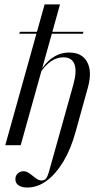

<svg xmlns="http://www.w3.org/2000/svg" viewBox="-20 -661 496 874"><path d="M104 192.7Q79 192.7 64.5 182.7Q50 172.6 50 154.8Q50 138.7 60.9 128.6Q71.8 118.5 87.1 118.5Q98.4 118.5 108.9 125Q119.4 131.5 129 139.5Q138.7 147.6 148.8 154Q158.9 160.5 170.2 160.5Q179 160.5 185.1 156Q191.1 151.6 195.6 141.5Q200 131.5 204.8 113.7L314.5 -278.2Q330.6 -337.1 319 -368.5Q307.3 -400 268.5 -400Q238.7 -400 212.1 -381.9Q185.5 -363.7 160.5 -326.6V-332.3Q187.1 -377.4 221 -399.6Q254.8 -421.8 295.2 -421.8Q353.2 -421.8 376.6 -379Q400 -336.3 380.6 -264.5L324.2 -61.3Q303.2 16.1 269 73.4Q234.7 130.6 192.7 161.7Q150.8 192.7 104 192.7ZM4 0 183.1 -641.1H253.2L74.2 0ZM67.7 -507.3 70.2 -516.1H359.7L357.3 -507.3Z"/></svg>

Font: Playfair 144pt Light
Style: Italic
Weight: 300
Italic angle: -15.6°
Designer: Claus Eggers Sørensen
Foundry: Claus Eggers Sørensen
Version: Version 2.001;gftools[0.9.30]